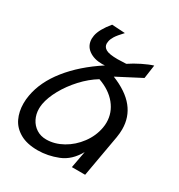

<svg xmlns="http://www.w3.org/2000/svg" viewBox="-185 -902 970 1041"><g transform="rotate(30 300.0 -382.0)"><path d="M10.5 -168.5Q10.5 -194 15 -218.5Q31.5 -313 102.8 -402.2Q174 -491.5 290 -567Q278 -566 272.5 -566Q221.5 -566 188.5 -590.2Q155.5 -614.5 155.5 -657.5Q155.5 -663 157.5 -677Q165.5 -720 213.5 -778L296 -773Q265.5 -740.5 254.2 -722.2Q243 -704 240.5 -689Q239 -682.5 239 -675.5Q239 -654 259.5 -642.2Q280 -630.5 333 -630.5L386 -632.5Q417 -653.5 456 -672.8Q495 -692 522 -700L510 -615.5L362 -538.5Q454.5 -501.5 499.5 -445.5Q544.5 -389.5 544.5 -314Q544.5 -289.5 540 -262.5L493.5 0H410.5L430 -105.5Q391 -35.5 328.5 -10.8Q266 14 203.5 14Q136 14 92.8 -10.8Q49.5 -35.5 30 -76.5Q10.5 -117.5 10.5 -168.5ZM97.5 -186Q97.5 -151.5 112 -122.8Q126.5 -94 153 -77Q179.5 -60 214.5 -60Q266.5 -60 317 -88.2Q367.5 -116.5 403.5 -165Q439.5 -213.5 449.5 -270Q452.5 -286.5 452.5 -303Q452.5 -364.5 412.8 -413.5Q373 -462.5 301.5 -487.5Q251.5 -457 208.2 -410Q165 -363 136.5 -311.5Q108 -260 100 -215Q97.5 -198.5 97.5 -186Z"/></g></svg>

Font: JuliaMono
Style: Italic
Weight: 400
Italic angle: -9°
Monospace: yes
Designer: cormullion
Foundry: corm
Version: Version 0.057; ttfautohint (v1.8.4)